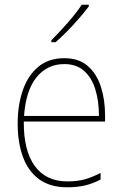

<svg xmlns="http://www.w3.org/2000/svg" viewBox="-20 -785 521 815"><path d="M253 -538Q315 -538 353 -504.5Q391 -471 408.5 -416Q426 -361 426 -295V-269H81Q80 -146 127.5 -80.5Q175 -15 266 -15Q306 -15 337 -23Q368 -31 407 -51V-23Q375 -6 341.5 2Q308 10 266 10Q192 10 145.5 -24.5Q99 -59 77 -120Q55 -181 55 -261Q55 -338 76.5 -401Q98 -464 142 -501Q186 -538 253 -538ZM253 -513Q181 -513 135.5 -457.5Q90 -402 82 -293H400Q400 -356 384.5 -406Q369 -456 336.5 -484.5Q304 -513 253 -513ZM357 -758Q331 -723 291.5 -680Q252 -637 216 -606H198V-614Q232 -648 268 -689Q304 -730 327 -765H357Z"/></svg>

Font: Noto Sans Khmer UI SemiCondensed Thin
Style: Regular
Weight: 100
Width: 4
Designer: Danh Hong and the Monotype Design Team
Foundry: Monotype Imaging Inc.
Version: Version 2.002; ttfautohint (v1.8.4.7-5d5b)